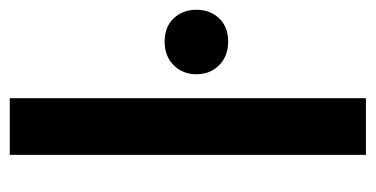

<svg xmlns="http://www.w3.org/2000/svg" viewBox="-208 -561 769 393"><g transform="rotate(-90 176.5 -364.5)"><path d="M56 0V-729H172V0ZM288 -282Q258 -282 239.5 -300.5Q221 -319 221 -347Q221 -375 239.5 -393.5Q258 -412 288 -412Q318 -412 335.5 -393.5Q353 -375 353 -347Q353 -319 335.5 -300.5Q318 -282 288 -282Z"/></g></svg>

Font: Mona Sans Expanded Medium
Style: Regular
Weight: 500
Width: 7
Designer: Deni Anggara
Foundry: GitHub
Version: Version 2.000